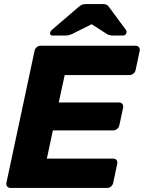

<svg xmlns="http://www.w3.org/2000/svg" viewBox="-20 -925 708 945"><path d="M32.1 0Q21.5 0 15.6 -7.2Q9.6 -14.5 11.6 -25.1L150 -674.5Q152 -685.5 160.8 -692.8Q169.5 -700 180.1 -700H647Q658 -700 663.7 -692.8Q669.5 -685.5 667.5 -674.5L647.6 -580.8Q645.6 -570.1 636.7 -562.9Q627.9 -555.6 616.9 -555.6H298.5L269.1 -420.6H565.5Q576.5 -420.6 582.2 -413.4Q588 -406.1 586 -395.1L567.4 -308.3Q565.4 -297.6 556.5 -290.4Q547.6 -283.1 536.6 -283.1H240.2L210.7 -144.4H537.1Q548.1 -144.4 553.6 -137.1Q559 -129.9 557 -118.9L537.1 -25.1Q535.1 -14.5 526.6 -7.2Q518 0 507 0ZM238.9 -750Q224.8 -750 226.6 -763.7Q227.9 -771.7 235 -777.5L363.3 -887.9Q375.6 -898.9 384.1 -901.9Q392.5 -905 402 -905H487Q496.9 -905 504 -901.9Q511.1 -898.9 518.5 -887.9L599.6 -777.9Q604.4 -772.1 602.4 -764.1Q599.7 -750 584.9 -750H538Q529.5 -750 522.1 -751.4Q514.6 -752.8 507.2 -757L431 -805.8L333.7 -757Q325 -753.4 317.2 -751.7Q309.5 -750 301 -750Z"/></svg>

Font: Rubik Light
Style: Italic
Weight: 300
Italic angle: -12°
Designer: Hubert and Fischer
Foundry: Hubert and Fischer
Version: Version 2.300;gftools[0.9.30]